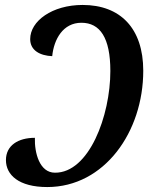

<svg xmlns="http://www.w3.org/2000/svg" viewBox="-20 -746 610 776"><path d="M171 10C402 10 559 -213 559 -460C559 -632 466 -726 314 -726C191 -726 102 -661 102 -588C102 -542 142 -521 191 -519C198 -588 235 -654 309 -654C384 -654 426 -594 426 -459C426 -278 340 -47 202 -48C140 -48 119 -128 121 -189C53 -189 4 -158 4 -99C4 -39 56 10 171 10Z"/></svg>

Font: Noto Serif Condensed SemiBold
Style: Italic
Weight: 600
Width: 3
Italic angle: -12°
Designer: Monotype Design Team
Foundry: Monotype Imaging Inc.
Version: Version 2.014